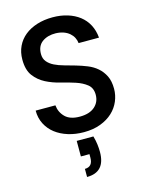

<svg xmlns="http://www.w3.org/2000/svg" viewBox="-140 -790 884 1146"><g transform="rotate(-15 302.0 -217.0)"><path d="M351 46Q359 74 362 98.5Q365 123 365 145Q365 270 252 270V220Q301 220 301 163V142H248V46ZM544 -197Q544 -158 528.5 -121Q513 -84 482.5 -55.5Q452 -27 407 -10Q362 7 304 7Q252 7 207 -7Q162 -21 129 -46.5Q96 -72 77 -109Q58 -146 58 -192H180Q184 -149 214 -119Q244 -89 304 -89Q364 -89 396.5 -117.5Q429 -146 429 -191Q429 -233 401.5 -255Q374 -277 333 -290.5Q292 -304 244.5 -315.5Q197 -327 156 -348Q115 -369 87.5 -405.5Q60 -442 60 -506Q60 -552 77.5 -588.5Q95 -625 126.5 -650.5Q158 -676 202 -690Q246 -704 299 -704Q349 -704 391 -691Q433 -678 464 -654Q495 -630 513.5 -595Q532 -560 536 -515H410Q408 -533 400 -549Q392 -565 377 -578Q362 -591 341 -598.5Q320 -606 293 -607Q243 -608 209.5 -584Q176 -560 176 -510Q176 -481 192 -462Q208 -443 233.5 -430.5Q259 -418 292 -409Q325 -400 359.5 -390Q394 -380 427.5 -366.5Q461 -353 486.5 -331Q512 -309 528 -277Q544 -245 544 -197Z"/></g></svg>

Font: SVN-Poppins Medium
Style: Regular
Weight: 500
Designer: Ninad Kale (Devanagari), Jonny Pinhorn (Latin)
Foundry: Indian Type Foundry
Version: Version 3.002 2017; ttfautohint (v1.8.3)